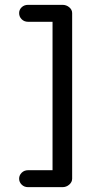

<svg xmlns="http://www.w3.org/2000/svg" viewBox="-20 -669 369 793"><path d="M238 104H96Q80 104 69.5 93.5Q59 83 59 69Q59 55 69.5 44.5Q80 34 96 34H197V-579H96Q80 -579 69.5 -589.5Q59 -600 59 -615Q59 -629 69.5 -639Q80 -649 96 -649H238Q254 -649 266 -639Q278 -629 278 -615V69Q278 83 266 93.5Q254 104 238 104Z"/></svg>

Font: Hoogli Semibold
Style: Regular
Weight: 600
Designer: Anand Singh Naorem
Foundry: Brand New Type
Version: Version 1.00 b007